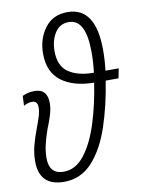

<svg xmlns="http://www.w3.org/2000/svg" viewBox="-87 -830 662 899"><g transform="rotate(-10 244.0 -380.0)"><path d="M370 -469Q295 -469 250.5 -499Q206 -529 206 -600Q206 -651 229 -687Q252 -723 295 -723Q376 -723 376 -566Q376 -514 370 -469ZM145 10Q225 10 279.5 -50Q334 -110 367 -208.5Q400 -307 418 -423H479L488 -469H425Q431 -517 431 -566Q431 -770 297 -770Q227 -770 189 -719Q151 -668 151 -598Q151 -510 208 -467Q265 -424 363 -423Q348 -322 320 -233.5Q292 -145 250 -91Q208 -37 151 -37Q82 -37 82 -114Q82 -146 90 -179Q98 -212 110 -246Q124 -280 133 -309.5Q142 -339 142 -365Q142 -433 80 -433Q63 -433 48.5 -429Q34 -425 23 -420L21 -373Q40 -385 61 -385Q87 -385 87 -354Q87 -334 79 -309Q71 -284 60 -255Q46 -218 36.5 -182Q27 -146 27 -108Q27 10 145 10Z"/></g></svg>

Font: Noto Sans Display SemiCondensed Light
Style: Italic
Weight: 300
Width: 4
Italic angle: -12°
Designer: Monotype Design Team
Foundry: Monotype Imaging Inc.
Version: Version 1.900